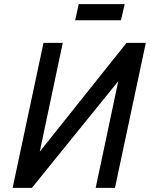

<svg xmlns="http://www.w3.org/2000/svg" viewBox="-20 -907 724 927"><path d="M582 -887H360L343 -809H564ZM190 -700 41 0H134L551 -515L442 0H535L684 -700H591L172 -175L283 -700Z"/></svg>

Font: Advent Pro SemiBold
Style: Italic
Weight: 600
Italic angle: -12°
Version: Version 3.000